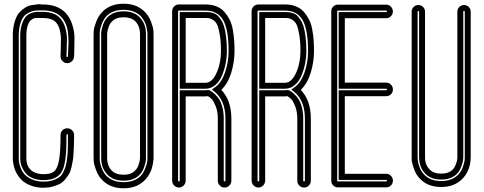

<svg xmlns="http://www.w3.org/2000/svg" viewBox="-20 -817 2609 1034"><path d="M214 194Q181 194 154 185Q127 176 110 163.5Q93 151 80.5 133.5Q68 116 62 101Q56 86 53 70.5Q50 55 49.5 49Q49 43 49 40V-635Q49 -636 49 -637Q51 -675 60.5 -704.5Q70 -734 84 -749.5Q98 -765 115.5 -776Q133 -787 149 -789Q165 -791 180 -793.5Q195 -796 204 -793Q209 -793 211 -793Q290 -793 334 -747Q358 -721 370 -682Q382 -643 381 -609Q380 -575 380 -542Q379 -521 379 -513.5Q379 -506 376 -499.5Q373 -493 368 -488Q363 -483 356.5 -480Q350 -477 342 -477Q327 -477 316.5 -488Q306 -499 306 -514Q306 -523 307 -546Q307 -572 308 -598.5Q309 -625 302.5 -653Q296 -681 281 -697Q259 -720 211 -720Q208 -720 201 -720Q190 -720 179.5 -720.5Q169 -721 159 -716.5Q149 -712 141.5 -703.5Q134 -695 128.5 -677.5Q123 -660 122 -634V40Q122 44 122.5 48.5Q123 53 125 61.5Q127 70 130.5 77.5Q134 85 141 93Q148 101 157.5 107Q167 113 181.5 117Q196 121 214 121Q253 121 271 106.5Q289 92 297.5 48Q306 4 306 -90Q306 -105 316.5 -115.5Q327 -126 342 -126Q357 -126 368 -115.5Q379 -105 379 -90Q379 -59 378.5 -43Q378 -27 376.5 1.5Q375 30 372.5 46Q370 62 364.5 85.5Q359 109 350.5 122Q342 135 329.5 150.5Q317 166 301 174Q285 182 263 188Q241 194 214 194ZM188 -761Q170 -761 155 -757Q140 -753 122.5 -741.5Q105 -730 94 -703Q83 -676 81 -635V40Q81 46 82 55Q83 64 90.5 84.5Q98 105 111 120.5Q124 136 151 148.5Q178 161 214 161Q241 161 261 155Q281 149 295.5 140Q310 131 319.5 112.5Q329 94 334 76.5Q339 59 342 29.5Q345 0 345.5 -25Q346 -50 346 -90Q346 -94 342 -94Q338 -94 338 -90Q338 -34 336 1Q334 36 327 68Q320 100 306.5 117Q293 134 270.5 143.5Q248 153 214 153Q180 153 154 141.5Q128 130 115 112Q102 94 95.5 76Q89 58 89 40V-635Q91 -670 100.5 -694Q110 -718 121 -729.5Q132 -741 149.5 -747Q167 -753 177 -753Q187 -753 202 -753Q209 -753 211 -753Q273 -753 304 -719Q323 -699 332 -666Q341 -633 340.5 -603Q340 -573 339 -544Q338 -523 338 -514Q338 -510 342 -510Q346 -510 346 -514Q346 -522 347 -544Q349 -572 349 -589.5Q349 -607 346.5 -635.5Q344 -664 335 -686Q326 -708 310 -725Q276 -761 211 -761Q209 -761 203 -761Q194 -761 188 -761Z M646 197Q573 197 530 152Q509 131 497.5 99.5Q486 68 485 54Q484 40 484 31V-631Q484 -639 485 -653Q486 -667 497.5 -698.5Q509 -730 530 -752Q573 -797 645 -797Q718 -797 761 -752Q782 -731 793.5 -699.5Q805 -668 806 -654Q807 -640 807 -631V31Q807 33 807 36Q807 39 806 47.5Q805 56 803.5 64.5Q802 73 799 84.5Q796 96 791 107Q786 118 778.5 130Q771 142 761 152Q718 197 646 197ZM645 -764Q587 -764 553 -730Q537 -712 527.5 -686Q518 -660 517.5 -649Q517 -638 517 -631V32Q517 39 517.5 50Q518 61 527 86.5Q536 112 553 130Q587 164 646 164Q704 164 738 130Q754 112 763.5 86Q773 60 773.5 49Q774 38 774 31V-632Q774 -634 774 -638.5Q774 -643 772 -655.5Q770 -668 767 -679Q764 -690 756 -704.5Q748 -719 738 -730Q704 -764 645 -764ZM559 124Q524 88 525 32V-631Q524 -634 525.5 -647Q527 -660 535 -684Q543 -708 559 -724Q590 -756 645.5 -756Q701 -756 732 -724Q767 -688 766 -632V31Q767 34 765.5 47Q764 60 756 84Q748 108 732 124Q701 156 645.5 156Q590 156 559 124ZM583 -701Q571 -690 565 -671.5Q559 -653 558 -644.5Q557 -636 557 -632V32Q557 76 582 102Q604 124 646 124Q687 124 708 101Q720 90 726 71.5Q732 53 733 44.5Q734 36 734 32V-632Q734 -676 709 -702Q687 -724 645.5 -724Q604 -724 583 -701Z M1153 156V-178Q1153 -216 1142 -244Q1131 -272 1121 -282.5Q1111 -293 1100 -299Q1093 -298 1086 -298H980V156Q980 166 975 174.5Q970 183 961.5 188Q953 193 943.5 193Q934 193 925.5 188Q917 183 912 174.5Q907 166 907 156V-756Q907 -771 917.5 -782Q928 -793 944 -793H1086Q1120 -793 1146 -782.5Q1172 -772 1188.5 -753Q1205 -734 1216.5 -711.5Q1228 -689 1233.5 -658.5Q1239 -628 1241 -601Q1243 -574 1243 -541Q1243 -484 1225.5 -426Q1208 -368 1172 -333Q1226 -276 1226 -178V156Q1226 171 1215.5 182Q1205 193 1189.5 193Q1174 193 1163.5 182Q1153 171 1153 156ZM1105 -332 1110 -330Q1118 -326 1127.5 -318.5Q1137 -311 1151.5 -294.5Q1166 -278 1175.5 -247.5Q1185 -217 1185 -178V156Q1185 160 1189.5 160Q1194 160 1194 156V-178Q1194 -274 1137 -322L1121 -335L1138 -347Q1173 -372 1192 -427.5Q1211 -483 1211 -541Q1211 -658 1181.5 -709Q1152 -760 1086 -760H944Q939 -760 939 -756V156Q939 160 943.5 160Q948 160 948 156V-331H1086Q1093 -331 1100 -332ZM1086 -339H948V-752H1086Q1098 -752 1105.5 -751.5Q1113 -751 1127 -747Q1141 -743 1149.5 -735.5Q1158 -728 1169 -712.5Q1180 -697 1186.5 -675.5Q1193 -654 1197.5 -619.5Q1202 -585 1202 -541Q1202 -510 1195.5 -476.5Q1189 -443 1176 -411Q1163 -379 1139.5 -359Q1116 -339 1086 -339ZM980 -371H1086Q1123 -371 1147 -426Q1170 -477 1170 -541Q1170 -592 1164 -628Q1158 -664 1150.5 -681.5Q1143 -699 1129.5 -708Q1116 -717 1108 -718.5Q1100 -720 1086 -720H980Z M1581 156V-178Q1581 -216 1570 -244Q1559 -272 1549 -282.5Q1539 -293 1528 -299Q1521 -298 1514 -298H1408V156Q1408 166 1403 174.5Q1398 183 1389.5 188Q1381 193 1371.5 193Q1362 193 1353.5 188Q1345 183 1340 174.5Q1335 166 1335 156V-756Q1335 -771 1345.5 -782Q1356 -793 1372 -793H1514Q1548 -793 1574 -782.5Q1600 -772 1616.5 -753Q1633 -734 1644.5 -711.5Q1656 -689 1661.5 -658.5Q1667 -628 1669 -601Q1671 -574 1671 -541Q1671 -484 1653.5 -426Q1636 -368 1600 -333Q1654 -276 1654 -178V156Q1654 171 1643.5 182Q1633 193 1617.5 193Q1602 193 1591.5 182Q1581 171 1581 156ZM1533 -332 1538 -330Q1546 -326 1555.5 -318.5Q1565 -311 1579.5 -294.5Q1594 -278 1603.5 -247.5Q1613 -217 1613 -178V156Q1613 160 1617.5 160Q1622 160 1622 156V-178Q1622 -274 1565 -322L1549 -335L1566 -347Q1601 -372 1620 -427.5Q1639 -483 1639 -541Q1639 -658 1609.5 -709Q1580 -760 1514 -760H1372Q1367 -760 1367 -756V156Q1367 160 1371.5 160Q1376 160 1376 156V-331H1514Q1521 -331 1528 -332ZM1514 -339H1376V-752H1514Q1526 -752 1533.5 -751.5Q1541 -751 1555 -747Q1569 -743 1577.5 -735.5Q1586 -728 1597 -712.5Q1608 -697 1614.5 -675.5Q1621 -654 1625.5 -619.5Q1630 -585 1630 -541Q1630 -510 1623.5 -476.5Q1617 -443 1604 -411Q1591 -379 1567.5 -359Q1544 -339 1514 -339ZM1408 -371H1514Q1551 -371 1575 -426Q1598 -477 1598 -541Q1598 -592 1592 -628Q1586 -664 1578.5 -681.5Q1571 -699 1557.5 -708Q1544 -717 1536 -718.5Q1528 -720 1514 -720H1408Z M2060 192H1800Q1785 192 1774.5 181.5Q1764 171 1764 156V-756Q1764 -771 1774.5 -781.5Q1785 -792 1800 -792H2060Q2070 -792 2078 -787Q2086 -782 2091 -773.5Q2096 -765 2096 -756Q2096 -741 2085.5 -730Q2075 -719 2060 -719H1837V-372H2060Q2075 -372 2085.5 -361Q2096 -350 2096 -335Q2096 -320 2085.5 -309.5Q2075 -299 2060 -299H1837V119H2060Q2075 119 2085.5 130Q2096 141 2096 156Q2096 171 2085.5 181.5Q2075 192 2060 192ZM1800 -760Q1796 -760 1796 -756V156Q1796 160 1800 160H2060Q2064 160 2064 156Q2064 152 2060 152H1804V-331H2060Q2064 -331 2064 -335Q2064 -339 2060 -339H1804V-752H2060Q2064 -752 2064 -756Q2064 -760 2060 -760Z M2356 190Q2284 190 2242 146Q2221 125 2210 94Q2199 63 2197.5 49.5Q2196 36 2197 27V-754Q2197 -769 2207.5 -779.5Q2218 -790 2233 -790Q2248 -790 2258.5 -779.5Q2269 -769 2269 -754V28Q2268 70 2294 96Q2315 118 2356 118Q2397 118 2418 96Q2429 85 2435.5 66.5Q2442 48 2442.5 40Q2443 32 2443 27V-754Q2443 -769 2453.5 -779.5Q2464 -790 2479 -790Q2494 -790 2504.5 -779.5Q2515 -769 2515 -754V26Q2515 32 2514.5 41.5Q2514 51 2510.5 70Q2507 89 2496.5 109.5Q2486 130 2470 146Q2427 190 2356 190ZM2229 -754V27Q2229 29 2229 31Q2229 33 2229.5 40Q2230 47 2231 54Q2232 61 2235 70.5Q2238 80 2241.5 88.5Q2245 97 2251 106.5Q2257 116 2265 124Q2298 158 2356 158Q2414 158 2447 124Q2464 107 2473 81Q2482 55 2482.5 44.5Q2483 34 2483 27V26V-754Q2483 -758 2479 -758Q2475 -758 2475 -754V27Q2475 34 2474 44.5Q2473 55 2464.5 79Q2456 103 2441 119Q2410 150 2356 150Q2301 150 2271 119Q2236 83 2237 27V-754Q2237 -758 2233 -758Q2229 -758 2229 -754Z"/></svg>

Font: Soda Fountain
Style: Inline
Weight: 400
Version: Version 1.0